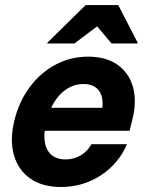

<svg xmlns="http://www.w3.org/2000/svg" viewBox="-20 -736 582 766"><path d="M223.3 10Q148.3 10 100 -24.2Q51.7 -58.3 35 -119.2Q18.3 -180 38.3 -259.2Q57.5 -334.2 100.4 -390.8Q143.3 -447.5 202.9 -478.8Q262.5 -510 331.7 -510Q403.3 -510 449.2 -477.5Q495 -445 510.8 -387.5Q526.7 -330 506.7 -253.3L496.7 -214.2H158.3Q152.5 -159.2 174.6 -129.6Q196.7 -100 241.7 -100Q275 -100 302.1 -116.2Q329.2 -132.5 345 -160.8H486.7Q452.5 -81.7 381.2 -35.8Q310 10 223.3 10ZM184.2 -305.8H388.3Q393.3 -351.7 373.3 -376.2Q353.3 -400.8 313.3 -400.8Q273.3 -400.8 239.6 -376.2Q205.8 -351.7 184.2 -305.8ZM168.3 -562.5 169.2 -565.8 321.7 -715.8H451.7L529.2 -565.8L528.3 -562.5H425L367.5 -630.8L276.7 -562.5Z"/></svg>

Font: Funnel Sans Light
Style: Bold Italic
Weight: 700
Italic angle: -14.036°
Version: Version 1.000